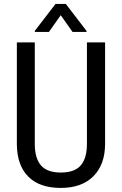

<svg xmlns="http://www.w3.org/2000/svg" viewBox="-20 -921 602 951"><path d="M500.5 -710.9V-205.6Q499.5 -104.5 441.9 -47.4Q384.3 9.8 281.2 9.8Q175.8 9.8 120.1 -46.1Q64.5 -102.1 63.5 -205.6V-710.9H152.3V-209Q152.3 -137.2 182.9 -101.8Q213.4 -66.4 281.2 -66.4Q349.6 -66.4 380.1 -101.8Q410.6 -137.2 410.6 -209V-710.9ZM408.7 -767.6V-762.7H339.4L280.8 -845.7L222.2 -762.7H152.8V-768.6L254.9 -901.4H306.2Z"/></svg>

Font: MAUL Condensed
Style: Condensed Regular
Weight: 400
Designer: MAUL
Version: Version 1.0; 2020; ttfautohint (v1.8.3)